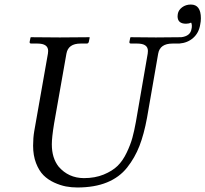

<svg xmlns="http://www.w3.org/2000/svg" viewBox="-20 -809 900 841"><path d="M318.8 12.2Q293 12.2 268.6 7.6Q244.1 2.9 217 -9.5Q189.9 -22 170.4 -41.5Q150.9 -61 137.9 -94.5Q125 -127.9 125 -170.9Q125 -205.1 129.9 -233.9L189.9 -574.2Q190.9 -579.1 190.9 -585.9Q190.9 -618.2 144 -618.2H117.2Q108.4 -618.2 109.9 -626L113.8 -645L116.2 -646Q203.1 -645 242.2 -645L371.1 -646L373 -645L369.1 -626Q367.2 -618.2 359.9 -618.2H333Q278.8 -618.2 271 -574.2L216.8 -267.1Q207 -207 207 -176.8Q207 -116.7 236.8 -79.1Q279.8 -29.3 347.2 -28.8Q396 -28.8 434.1 -44.4Q472.2 -60.1 495.1 -82.5Q518.1 -105 534.9 -140.4Q551.8 -175.8 559.8 -205.3Q567.9 -234.9 575.2 -274.9L627 -574.2Q627.9 -579.1 627.9 -585.9Q627.9 -618.2 581.1 -618.2H554.2Q545.4 -618.2 546.9 -626L550.8 -645L553.2 -646Q624 -645 663.1 -645L772.9 -646H773.9Q814 -650.9 818.8 -682.1Q820.8 -689 820.3 -698Q819.8 -707 816.9 -710Q807.1 -705.1 794.9 -705.1Q757.8 -705.1 757.8 -737.8Q757.8 -743.7 758.8 -748Q761.7 -765.1 777.8 -777.1Q793.9 -789.1 815.9 -789.1Q859.9 -789.1 859.9 -729Q859.9 -714.8 856.9 -701.2Q851.1 -665 826.4 -643.1Q801.8 -621.1 765.1 -618.2H762.2H754.9H735.8Q680.7 -618.2 672.9 -574.2L624 -293Q610.8 -221.2 590.8 -169.7Q570.8 -118.2 536.9 -75.2Q502.9 -32.2 448.5 -10Q394 12.2 318.8 12.2Z"/></svg>

Font: Linux Libertine
Style: Italic
Weight: 400
Italic angle: -12°
Designer: Philipp H. Poll
Foundry: Philipp H. Poll
Version: Version 5.1.6 ; ttfautohint (v0.9)